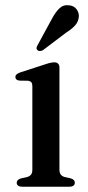

<svg xmlns="http://www.w3.org/2000/svg" viewBox="-20 -710 335 730"><path d="M206 -453.5V-65.5Q206 -52.5 211 -46.2Q216 -40 225.5 -37L248.5 -32Q256.5 -29.5 260.5 -25.5Q264.5 -21.5 264.5 -15Q264.5 -8 259 -4Q253.5 0 244 0H64Q54.5 0 49 -4Q43.5 -8 43.5 -15Q43.5 -21 47.5 -25Q51.5 -29 59 -31.5L83.5 -37Q93 -40 98 -46.2Q103 -52.5 103 -65V-382Q103 -392.5 99.2 -397Q95.5 -401.5 87.5 -403L53.5 -403.5Q45.5 -405 42 -408.2Q38.5 -411.5 38.5 -417Q38.5 -423 42.8 -427Q47 -431 56.5 -434.5L150.5 -465Q163.5 -469.5 171.5 -471.2Q179.5 -473 187 -473Q196 -473 201 -467.8Q206 -462.5 206 -453.5ZM175.5 -635Q189.5 -662 204.8 -677.2Q220 -692.5 242 -690Q262 -688 271.8 -674Q281.5 -660 279.5 -644.5Q277.5 -626.5 265.2 -613Q253 -599.5 231.5 -586L143 -519Q138 -516.5 132.2 -516Q126.5 -515.5 122.5 -519.5Q118 -523.5 119 -528.5Q120 -533.5 123 -538.5Z"/></svg>

Font: Fraunces 28pt
Style: Regular
Weight: 400
Version: Version 1.000;[b76b70a41]